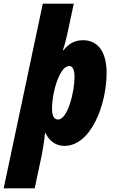

<svg xmlns="http://www.w3.org/2000/svg" viewBox="-76 -781 619 1041"><path d="M-56 240H112L151 57C158 19 164 -17 168 -59H171C192 -16 227 10 273 10C420 10 502 -219 502 -385C502 -504 452 -563 374 -563C327 -563 293 -541 269 -509H265C272 -529 280 -557 287 -588L324 -761H156ZM239 -133C217 -133 206 -153 206 -192C206 -214 209 -247 216 -280C231 -350 261 -423 300 -423C318 -423 328 -403 328 -363C328 -280 290 -133 239 -133Z"/></svg>

Font: Noto Sans Condensed Black
Style: Italic
Weight: 900
Width: 3
Italic angle: -12°
Designer: Monotype Design Team
Foundry: Monotype Imaging Inc.
Version: Version 2.013